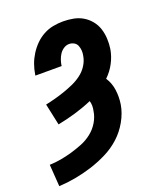

<svg xmlns="http://www.w3.org/2000/svg" viewBox="-169 -622 807 939"><g transform="rotate(-20 234.5 -152.5)"><path d="M-23 223 -31 109Q-2 108 27 103Q56 98 85.5 89.5Q115 81 144 69.5Q173 58 198 38.5Q223 19 239.5 -8.5Q256 -36 260 -65Q263 -78 263 -91.5Q263 -105 259 -117Q215 -98 169 -84.5Q123 -71 77 -62L53 -174Q77 -179 103 -186Q129 -193 153.5 -201.5Q178 -210 203 -221Q228 -232 250 -248.5Q272 -265 286.5 -288Q301 -311 305 -336Q308 -350 307 -363.5Q306 -377 301 -389Q296 -401 284.5 -407.5Q273 -414 259 -414Q245 -414 231.5 -405.5Q218 -397 209.5 -384Q201 -371 196 -356.5Q191 -342 189 -328V-325H52L53 -331Q57 -357 66 -382Q75 -407 89.5 -430Q104 -453 123.5 -472.5Q143 -492 167 -505Q191 -518 217 -523Q243 -528 269 -528Q296 -528 322.5 -523Q349 -518 371 -505Q393 -492 409.5 -472Q426 -452 434 -427.5Q442 -403 443.5 -376Q445 -349 441 -322Q435 -286 417.5 -252.5Q400 -219 372 -192Q392 -162 397 -124.5Q402 -87 396 -49Q389 -7 366 34Q343 75 309 106Q275 137 233.5 157.5Q192 178 149.5 191.5Q107 205 63 213Q19 221 -23 223Z"/></g></svg>

Font: Iosevka Heavy Oblique
Style: Regular
Weight: 900
Italic angle: -9°
Monospace: yes
Designer: Belleve Invis
Foundry: Belleve Invis
Version: Version 32.5.0; ttfautohint (v1.8.4)